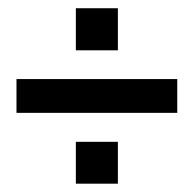

<svg xmlns="http://www.w3.org/2000/svg" viewBox="-20 -583 470 466"><path d="M266.1 -460.9H164.1V-563H266.1ZM410.2 -309.1H20V-391.1H410.2ZM266.1 -137.2H164.1V-238.8H266.1Z"/></svg>

Font: BaseOne
Style: Regular
Weight: 400
Designer: Domenico Catapano
Foundry: Design by Basse
Version: Version 1.000;PS 001.001;hotconv 1.0.56